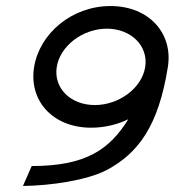

<svg xmlns="http://www.w3.org/2000/svg" viewBox="-20 -605 579 636"><path d="M93 -383C75 -272 154 -182 282 -182C325 -182 368 -192 405 -210C343 -110 265 -55 85 -55L56 11C149 10 269 -8 334 -42C437 -97 505 -187 536 -383C554 -494 474 -585 346 -585C218 -585 111 -494 93 -383ZM168 -383C179 -453 254 -510 334 -510C414 -510 472 -453 461 -383C450 -313 374 -257 294 -257C214 -257 157 -313 168 -383Z"/></svg>

Font: Charger Sport
Style: ExtObl
Weight: 400
Designer: Jasper
Foundry: Cannot Into Space Fonts
Version: Version 1.1